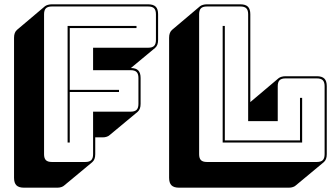

<svg xmlns="http://www.w3.org/2000/svg" viewBox="-20 -750 1553 889"><path d="M246 119H91Q67 119 56 108Q45 97 45 73V-575Q45 -588 48.5 -597Q52 -606 59 -612L188 -721Q193 -725 201.5 -727.5Q210 -730 220 -730H666Q690 -730 701 -719Q712 -708 712 -684V-565Q712 -552 708.5 -543Q705 -534 698 -528L586 -435Q609 -435 620 -424Q631 -413 631 -389V-269Q631 -256 627.5 -247Q624 -238 617 -232L487 -124Q483 -120 474.5 -117Q466 -114 456 -114H421V-36Q421 -23 417.5 -14Q414 -5 407 1L277 109Q273 113 264.5 116Q256 119 246 119ZM375 0Q394 0 402.5 -8.5Q411 -17 411 -36V-233H585Q604 -233 612.5 -241.5Q621 -250 621 -269V-389Q621 -408 612.5 -416.5Q604 -425 585 -425H411V-529H666Q685 -529 693.5 -537.5Q702 -546 702 -565V-684Q702 -703 693.5 -711.5Q685 -720 666 -720H220Q201 -720 192.5 -711.5Q184 -703 184 -684V-36Q184 -17 192.5 -8.5Q201 0 220 0ZM293 -90V-630H612V-620H303V-334H531V-324H303V-90ZM1318 119H809Q785 119 774 108Q763 97 763 73V-575Q763 -588 766.5 -597Q770 -606 777 -612L906 -721Q911 -725 919.5 -727.5Q928 -730 938 -730H1093Q1117 -730 1128 -719Q1139 -708 1139 -684V-277L1141 -279L1270 -388Q1275 -392 1283.5 -394.5Q1292 -397 1302 -397H1447Q1471 -397 1482 -386Q1493 -375 1493 -351V-36Q1493 -23 1489.5 -14Q1486 -5 1479 1L1349 109Q1345 113 1336.5 116Q1328 119 1318 119ZM1447 0Q1466 0 1474.5 -8.5Q1483 -17 1483 -36V-351Q1483 -370 1474.5 -378.5Q1466 -387 1447 -387H1302Q1283 -387 1274.5 -378.5Q1266 -370 1266 -351V-189H1129V-684Q1129 -703 1120.5 -711.5Q1112 -720 1093 -720H938Q919 -720 910.5 -711.5Q902 -703 902 -684V-36Q902 -17 910.5 -8.5Q919 0 938 0ZM1011 -90V-630H1021V-100H1369V-297H1379V-90Z"/></svg>

Font: Bungee Shade
Style: Regular
Weight: 400
Designer: David Jonathan Ross
Foundry: David Jonathan Ross
Version: Version 1.000;PS 1.0;hotconv 1.0.72;makeotf.lib2.5.5900